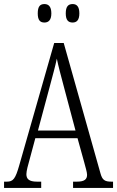

<svg xmlns="http://www.w3.org/2000/svg" viewBox="-20 -926 577 946"><path d="M338 -815C357 -815 371 -826 371 -860C371 -895 357 -906 338 -906C317 -906 304 -895 304 -860C304 -826 317 -815 338 -815ZM199 -815C218 -815 233 -826 233 -860C233 -895 218 -906 199 -906C178 -906 166 -895 166 -860C166 -826 178 -815 199 -815ZM0 0H183V-31H162C122 -31 110 -45 110 -68C110 -84 119 -116 125 -137L154 -245H362L395 -126C401 -103 409 -77 409 -65C409 -43 397 -31 359 -31H340V0H537V-31H529C496 -31 484 -39 475 -72L294 -714H247L75 -112C56 -45 45 -31 14 -31H0ZM167 -283 225 -499C239 -552 253 -602 260 -637C267 -602 280 -554 298 -486L352 -283Z"/></svg>

Font: Noto Serif Tamil ExtraCondensed Light
Style: Italic
Weight: 300
Width: 2
Italic angle: -12°
Designer: Indian Type Foundry, Tom Grace, and the Monotype Design Team
Foundry: Monotype Imaging Inc.
Version: Version 2.003